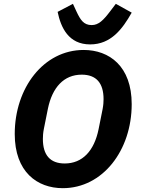

<svg xmlns="http://www.w3.org/2000/svg" viewBox="-20 -971 735 1003"><path d="M451 -739C560 -739 620 -820 668 -905L585 -951L557 -914C520 -865 495 -840 459 -840C417 -840 400 -867 379 -912L361 -951L281 -909C298 -827 338 -739 451 -739ZM308 12C517 12 668 -186 668 -427C668 -625 551 -710 417 -710C208 -710 57 -512 57 -271C57 -73 174 12 308 12ZM318 -117C242 -117 204 -161 204 -245C204 -259 205 -277 209 -297L230 -402C253 -515 314 -581 407 -581C483 -581 521 -537 521 -453C521 -439 520 -422 516 -401L495 -296C472 -183 411 -117 318 -117Z"/></svg>

Font: Braiins Sans
Style: Bold Italic
Weight: 700
Italic angle: -11.31°
Designer: Mike Abbink, Paul van der Laan, Pieter van Rosmalen, Jiri Chlebus, Lubos Buracinsky
Foundry: Bold Monday, Sudetype
Version: Version 1.000;hotconv 1.0.109;makeotfexe 2.5.65596